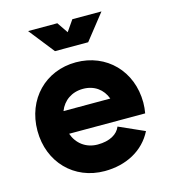

<svg xmlns="http://www.w3.org/2000/svg" viewBox="-110 -811 805 911"><g transform="rotate(-15 292.5 -355.0)"><path d="M255.9 -722.7H112.3L210.9 -597.7H374L472.7 -722.7H329.6L292.5 -668.9ZM404.8 -175.3C391.1 -140.6 352.5 -117.2 292.5 -117.2C234.9 -117.2 191.4 -151.4 174.3 -201.7H547.9C550.8 -218.3 552.7 -236.3 552.7 -253.9C552.7 -408.7 442.4 -521 292.5 -521C142.6 -521 32.7 -408.7 32.7 -253.9C32.7 -99.1 142.6 13.2 292.5 13.2C397.5 13.2 486.3 -33.2 529.8 -119.6ZM292.5 -390.6C348.1 -390.6 388.7 -360.4 406.2 -312.5H176.3C194.8 -360.4 237.3 -390.6 292.5 -390.6Z"/></g></svg>

Font: Giphurs ExtraBold
Style: Regular
Weight: 800
Version: Version 1.000